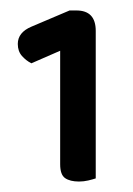

<svg xmlns="http://www.w3.org/2000/svg" viewBox="-20 -714 254 367"><path d="M95 -617 40 -593Q30 -598 22 -607Q14 -616 14 -630Q14 -652 40 -663L113 -694H126Q163 -694 163 -655V-373Q157 -371 148.5 -369Q140 -367 131 -367Q114 -367 104.5 -373.5Q95 -380 95 -400Z"/></svg>

Font: Baloo Bhai 2 Medium
Style: Regular
Weight: 500
Designer: Supriya Tembe, Noopur Datye and Ek Type
Foundry: Ek Type
Version: Version 1.640;PS 1.000;hotconv 16.6.51;makeotf.lib2.5.65220;